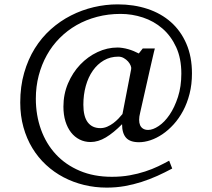

<svg xmlns="http://www.w3.org/2000/svg" viewBox="-20 -711 976 884"><path d="M584 -393.1Q585.4 -399.4 581.5 -409.2Q577.6 -418.9 569.6 -428Q561.5 -437 550 -443.6Q538.6 -450.2 524.9 -450.2Q487.8 -450.2 458 -432.9Q428.2 -415.5 407.2 -385.5Q386.2 -355.5 375 -315.2Q363.8 -274.9 363.8 -229Q363.8 -174.8 384 -147.9Q404.3 -121.1 441.9 -121.1Q458.5 -121.1 473.6 -127.7Q488.8 -134.3 501.7 -144Q514.6 -153.8 525.4 -165Q536.1 -176.3 543.9 -186ZM863.8 -373Q863.8 -322.3 852.8 -279.1Q841.8 -235.8 823 -200.7Q804.2 -165.5 779.5 -138.4Q754.9 -111.3 727.8 -93Q700.7 -74.7 672.9 -65.4Q645 -56.2 620.1 -56.2Q578.6 -56.2 560.3 -76.9Q542 -97.7 542 -139.2Q502.9 -99.6 467.5 -78.4Q432.1 -57.1 397 -57.1Q369.6 -57.1 346.7 -68.6Q323.7 -80.1 307.1 -101.3Q290.5 -122.6 281.2 -152.6Q272 -182.6 272 -220.2Q272 -277.3 293.2 -327.1Q314.5 -377 349.4 -413.6Q384.3 -450.2 429 -471.2Q473.6 -492.2 521 -492.2Q531.7 -492.2 544.4 -490.2Q557.1 -488.3 570.1 -484.6Q583 -481 595.5 -475.8Q607.9 -470.7 619.1 -464.8L637.2 -487.8H692.9Q691.9 -484.9 688.5 -470.5Q685.1 -456.1 680.2 -434.8Q675.3 -413.6 669.2 -387Q663.1 -360.4 657.2 -333.5Q642.6 -270 625 -190.9Q620.6 -173.8 620.6 -159.4Q620.6 -145 625 -134.8Q629.4 -124.5 638.7 -118.7Q647.9 -112.8 662.1 -112.8Q684.1 -112.8 710.9 -130.9Q737.8 -148.9 760.7 -182.6Q783.7 -216.3 799.3 -264.4Q814.9 -312.5 814.9 -372.1Q814.9 -442.4 791 -494.1Q767.1 -545.9 727.8 -579.8Q688.5 -613.8 638.2 -630.4Q587.9 -647 535.2 -647Q478 -647 427 -633.5Q376 -620.1 332.8 -595.5Q289.6 -570.8 254.6 -535.6Q219.7 -500.5 195.6 -457Q171.4 -413.6 158.2 -363Q145 -312.5 145 -256.8Q145 -180.7 168.7 -114.7Q192.4 -48.8 237.3 -0.5Q282.2 47.9 347.2 75.4Q412.1 103 495.1 103Q539.1 103 577.1 96.2Q615.2 89.4 647.9 78.6Q680.7 67.9 708.3 54.7Q735.8 41.5 758.8 28.8L772.9 64.9Q739.3 83 704.1 98.9Q668.9 114.7 631.6 126.7Q594.2 138.7 554.4 145.8Q514.6 152.8 471.2 152.8Q417.5 152.8 367.2 140.6Q316.9 128.4 272.7 105.2Q228.5 82 191.9 48.1Q155.3 14.2 128.9 -29.3Q102.5 -72.8 87.9 -125.5Q73.2 -178.2 73.2 -238.8Q73.2 -313 91.1 -375.2Q108.9 -437.5 140.1 -487.8Q171.4 -538.1 214.1 -576.2Q256.8 -614.3 306.6 -639.6Q356.4 -665 411.4 -678Q466.3 -690.9 522 -690.9Q596.2 -690.9 658.9 -670.2Q721.7 -649.4 767.1 -609.1Q812.5 -568.8 838.1 -509.5Q863.8 -450.2 863.8 -373Z"/></svg>

Font: BabelStone Ogham Bound
Style: Italic
Weight: 400
Italic angle: -30°
Designer: Andrew West
Foundry: BabelStone
Version: Version 2.02 March 14, 2022